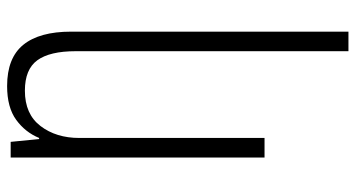

<svg xmlns="http://www.w3.org/2000/svg" viewBox="-250 -514 1000 540"><g transform="rotate(-90 250.0 -244.0)"><path d="M376 -531Q376 -604 350.5 -639Q325 -674 265 -674Q199 -674 165.5 -630Q132 -586 132 -521V0H77V-714H121L129 -634H132Q148 -673 183 -698.5Q218 -724 278 -724Q357 -724 394 -678.5Q431 -633 431 -544V236H376Z"/></g></svg>

Font: Noto Sans Mono ExtraCondensed Light
Style: Regular
Weight: 300
Width: 2
Designer: Monotype Design Team
Foundry: Monotype Imaging Inc.
Version: Version 2.014; ttfautohint (v1.8.4.7-5d5b)